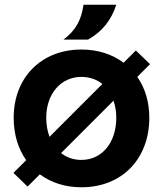

<svg xmlns="http://www.w3.org/2000/svg" viewBox="-20 -783 692 814"><path d="M325 11C497 11 613 -109 613 -284C613 -351 595 -410 562 -457L616 -511L556 -569L504 -517C456 -553 395 -573 325 -573C155 -573 38 -454 38 -284C38 -213 57 -152 91 -104L37 -50L97 8L149 -44C196 -9 256 11 325 11ZM176 -284C176 -385 238 -457 325 -457C360 -457 390 -446 414 -427L190 -203C181 -227 176 -254 176 -284ZM239 -134 461 -356C469 -335 473 -310 473 -284C473 -179 413 -105 325 -105C292 -105 263 -115 239 -134ZM249 -615H353C414 -649 452 -698 473 -763H334C325 -698 301 -654 249 -615Z"/></svg>

Font: Swile Sans
Style: Bold
Weight: 700
Designer: Lord
Foundry: Lord
Version: Version 1.477;FEAKit 1.0